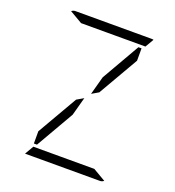

<svg xmlns="http://www.w3.org/2000/svg" viewBox="-172 -1135 1160 1270"><g transform="rotate(20 408.0 -500.0)"><path d="M459 -650 613 -918H635V-831L472 -549L424 -521ZM202 -938 113 -990Q125 -1000 140 -1000H408H676Q686 -1000 690 -998L655 -938H625H439H377ZM614 -62 703 -10Q691 0 676 0H408H149L185 -62H191H377H439ZM203 -83H181V-169L344 -451L392 -479L357 -350Z"/></g></svg>

Font: DSEG14 Modern
Style: Light
Weight: 300
Designer: Keshikan(Twitter:@keshinomi_88pro)
Version: Version 0.46